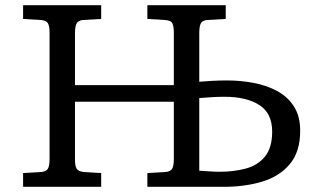

<svg xmlns="http://www.w3.org/2000/svg" viewBox="-20 -720 1227 740"><path d="M69 0V-53L138 -57Q158 -59 164.5 -69.5Q171 -80 171 -108V-596Q171 -621 164 -631.5Q157 -642 135 -643L69 -647V-700H370V-647L301 -643Q284 -642 276.5 -631.5Q269 -621 269 -592V-392H650V-596Q650 -617 644.5 -629.5Q639 -642 614 -643L548 -647V-700H850V-647L780 -643Q762 -642 755 -631.5Q748 -621 748 -592V-405Q769 -407 799 -408.5Q829 -410 854 -410Q907 -410 957.5 -400.5Q1008 -391 1048.5 -369Q1089 -347 1113 -309.5Q1137 -272 1137 -216Q1137 -135 1097 -87.5Q1057 -40 990.5 -20Q924 0 844 0H548V-53L617 -57Q634 -58 642 -67.5Q650 -77 650 -108V-328H269V-104Q269 -79 276 -69Q283 -59 304 -57L370 -53V0ZM748 -62Q768 -61 787.5 -59.5Q807 -58 826 -58Q882 -58 928 -70.5Q974 -83 1001.5 -117Q1029 -151 1029 -213Q1029 -284 979 -315.5Q929 -347 846 -347Q821 -347 796 -345.5Q771 -344 748 -342Z"/></svg>

Font: Literata 7pt
Style: Regular
Weight: 400
Designer: Latin by Veronika Burian and Jose Scaglione. Greek by Irene Vlachou. Cyrillic by Vera Evstafieva.
Foundry: TypeTogether
Version: Version 3.002